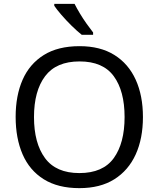

<svg xmlns="http://www.w3.org/2000/svg" viewBox="-20 -964 821 994"><path d="M720 -358Q720 -247 682.5 -164.5Q645 -82 572 -36Q499 10 391 10Q280 10 206.5 -36Q133 -82 97 -165Q61 -248 61 -359Q61 -469 97 -551Q133 -633 206.5 -679Q280 -725 392 -725Q499 -725 572 -679.5Q645 -634 682.5 -551.5Q720 -469 720 -358ZM156 -358Q156 -223 213 -145.5Q270 -68 391 -68Q513 -68 569 -145.5Q625 -223 625 -358Q625 -493 569 -569.5Q513 -646 392 -646Q271 -646 213.5 -569.5Q156 -493 156 -358ZM366 -944Q377 -922 393.5 -894.5Q410 -867 428.5 -841Q447 -815 462 -796V-784H403Q380 -802 351 -830.5Q322 -859 297.5 -887.5Q273 -916 261 -934V-944Z"/></svg>

Font: Noto Sans Deseret
Style: Regular
Weight: 400
Designer: Monotype Design Team
Foundry: Monotype Imaging Inc.
Version: Version 2.001; ttfautohint (v1.8.4.7-5d5b)